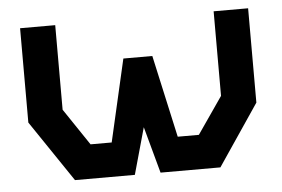

<svg xmlns="http://www.w3.org/2000/svg" viewBox="-41 -533 863 588"><g transform="rotate(-5 390.5 -239.0)"><path d="M614 0H430L391 -143L351 0H167L40 -188V-478H148V-218L224 -105H289L347 -358H436L492 -105H557L635 -218V-478H741V-188Z"/></g></svg>

Font: Turret Road ExtraBold
Style: Regular
Weight: 800
Designer: Noponies
Foundry: Noponies
Version: Version 1.001; ttfautohint (v1.8)